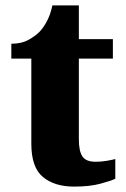

<svg xmlns="http://www.w3.org/2000/svg" viewBox="-20 -681 466 711"><path d="M254 10Q182 10 139 -25.5Q96 -61 96 -149V-464H22V-519Q60 -519 86.5 -534Q113 -549 128 -565Q142 -580 154.5 -604Q167 -628 174 -661H272V-536H398V-464H272V-165Q272 -122 285 -102Q298 -82 334 -82Q354 -82 372.5 -85Q391 -88 407 -92V-19Q390 -11 351 -0.5Q312 10 254 10Z"/></svg>

Font: Noto Serif Thai ExtraBold
Style: Regular
Weight: 800
Version: Version 2.001